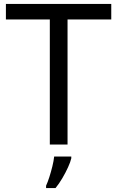

<svg xmlns="http://www.w3.org/2000/svg" viewBox="-20 -734 596 975"><path d="M323 0H233V-635H10V-714H545V-635H323ZM342 70Q338 88 325.5 115.5Q313 143 296.5 171Q280 199 262 221H214V209Q222 192 230.5 165.5Q239 139 246 110.5Q253 82 255 61H342Z"/></svg>

Font: Noto Sans Kaithi
Style: Regular
Weight: 400
Designer: Monotype Design Team
Foundry: Monotype Imaging Inc.
Version: Version 2.005; ttfautohint (v1.8.4.7-5d5b)